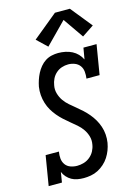

<svg xmlns="http://www.w3.org/2000/svg" viewBox="-143 -1050 793 1131"><g transform="rotate(-15 253.0 -484.5)"><path d="M223 8Q203 8 184 4.5Q165 1 149 -8Q133 -17 120.5 -31Q108 -45 101 -62L91 0H10L40 -181H121Q117 -160 119 -139Q121 -118 132.5 -102Q144 -86 163.5 -79Q183 -72 204 -72Q224 -72 244.5 -78Q265 -84 282 -98Q299 -112 309 -131Q319 -150 322 -170Q327 -196 320 -220Q313 -244 299 -264Q285 -284 267 -299.5Q249 -315 230 -330.5Q211 -346 193.5 -362Q176 -378 160.5 -396.5Q145 -415 133 -435.5Q121 -456 113.5 -480Q106 -504 104 -529.5Q102 -555 106 -581Q110 -601 116.5 -620.5Q123 -640 132.5 -658.5Q142 -677 156 -694Q170 -711 188 -722.5Q206 -734 226.5 -738.5Q247 -743 266 -743Q289 -743 310.5 -738.5Q332 -734 350.5 -724.5Q369 -715 383.5 -700Q398 -685 407 -666L419 -735H499L469 -554H389Q392 -575 390 -596Q388 -617 376.5 -632.5Q365 -648 346 -655.5Q327 -663 306 -663Q286 -663 266.5 -656.5Q247 -650 231.5 -636Q216 -622 207 -603.5Q198 -585 195 -565Q190 -540 197 -515.5Q204 -491 217.5 -471.5Q231 -452 249.5 -436Q268 -420 286.5 -405Q305 -390 322.5 -374Q340 -358 355.5 -339.5Q371 -321 383 -300.5Q395 -280 403 -256.5Q411 -233 413 -207.5Q415 -182 411 -157Q407 -134 399 -113Q391 -92 378.5 -72.5Q366 -53 348 -37Q330 -21 309.5 -10.5Q289 0 266.5 4Q244 8 223 8Q223 8 223 8Q223 8 223 8ZM221 -794 159 -853 310 -977H401L506 -847L434 -799L348 -923Z"/></g></svg>

Font: Iosevka Slab Medium
Style: Italic
Weight: 500
Italic angle: -9°
Monospace: yes
Designer: Belleve Invis
Foundry: Belleve Invis
Version: Version 11.1.0; ttfautohint (v1.8.3)